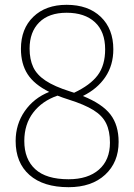

<svg xmlns="http://www.w3.org/2000/svg" viewBox="-20 -769 558 798"><path d="M265 9Q160 9 102.5 -41.8Q45 -92.5 45 -183Q45 -252.5 82.8 -307Q120.5 -361.5 184.5 -387Q122 -418 94.5 -461Q67 -504 67 -566Q67 -649.5 118.5 -699.2Q170 -749 257 -749Q346.5 -749 398.8 -699Q451 -649 451 -564Q451 -498 417.8 -448.8Q384.5 -399.5 324.5 -370Q405 -337.5 439 -293.2Q473 -249 473 -179Q473 -94.5 417 -42.8Q361 9 265 9ZM271 -389Q280 -386 288 -383.5Q355 -415 386 -456.2Q417 -497.5 417 -564Q417 -637.5 374.5 -676.8Q332 -716 257 -716Q183 -716 143 -676Q103 -636 103 -567Q103 -522.5 118 -490.2Q133 -458 169.5 -433.8Q206 -409.5 271 -389ZM81 -183Q81 -107.5 126.5 -65.8Q172 -24 265 -24Q345.5 -24 391.2 -64Q437 -104 437 -176Q437 -224 421.2 -256.2Q405.5 -288.5 368.2 -311.5Q331 -334.5 266 -355Q240.5 -363 219 -371.5Q155 -349.5 118 -301Q81 -252.5 81 -183Z"/></svg>

Font: Encode Sans Condensed Condensed Thin
Style: Regular
Weight: 100
Width: 3
Designer: Multiple Designers
Foundry: Impallari Type
Version: Version 3.000; ttfautohint (v1.8.3) -l 8 -r 50 -G 200 -x 14 